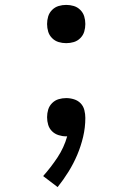

<svg xmlns="http://www.w3.org/2000/svg" viewBox="-20 -548 540 783"><path d="M215 215 156 170Q188 134 214.5 94Q241 54 254 8H249Q234 8 218.5 3Q203 -2 192 -13Q181 -24 176.5 -39Q172 -54 172 -70Q172 -86 176.5 -101Q181 -116 192.5 -127.5Q204 -139 219 -143.5Q234 -148 250 -148Q266 -148 282 -143Q298 -138 309 -126.5Q320 -115 324 -99Q328 -83 328 -67Q328 -28 319 10Q310 48 295 83.5Q280 119 259.5 152Q239 185 215 215ZM250 -372Q234 -372 219 -376.5Q204 -381 192.5 -392.5Q181 -404 176.5 -419Q172 -434 172 -450Q172 -466 176.5 -481Q181 -496 192.5 -507.5Q204 -519 219 -523.5Q234 -528 250 -528Q266 -528 281 -523.5Q296 -519 307.5 -507.5Q319 -496 323.5 -481Q328 -466 328 -450Q328 -434 323.5 -419Q319 -404 307.5 -392.5Q296 -381 281 -376.5Q266 -372 250 -372Z"/></svg>

Font: Iosevka Web
Style: Regular
Weight: 400
Monospace: yes
Designer: Belleve Invis
Foundry: Belleve Invis
Version: Version 28.0.3; ttfautohint (v1.8.3)